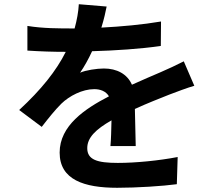

<svg xmlns="http://www.w3.org/2000/svg" viewBox="-20 -833 1040 911"><path d="M486 -802 354 -813C352 -777 345 -738 334 -698C259 -698 184 -698 110 -710V-593C171 -589 231 -587 292 -587C247 -497 176 -408 71 -311L178 -231C212 -275 241 -311 271 -341C309 -378 371 -410 427 -410C455 -410 482 -401 497 -376C383 -317 263 -237 263 -109C263 20 379 58 536 58C630 58 753 50 819 41L823 -88C735 -71 624 -60 539 -60C441 -60 394 -75 394 -130C394 -180 434 -219 509 -262C508 -218 507 -170 504 -140H624C623 -186 621 -260 620 -316C681 -344 738 -366 783 -384C817 -397 870 -417 902 -426L852 -542C815 -523 780 -507 741 -490C700 -472 658 -455 606 -431C584 -482 534 -508 473 -508C440 -508 386 -500 360 -488C380 -517 400 -553 417 -590C525 -593 648 -601 743 -615L744 -731C656 -716 556 -707 461 -702C474 -744 481 -777 486 -802Z"/></svg>

Font: DAIFUKU Sans JP
Style: Bold
Weight: 700
Designer: Original font ‘Source Han Sans JP’ : Ryoko NISHIZUKA  (kana, bopomofo & ideographs); Paul D. Hunt (Latin, Greek & Cyrill
Foundry: Daifuku
Version: Version 1.001